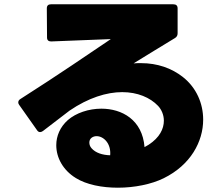

<svg xmlns="http://www.w3.org/2000/svg" viewBox="-20 -796 1040 894"><path d="M180 -186C228 -223 269 -254 304 -281C392 -341 477 -367 549 -367C620 -367 679 -342 716 -303C732 -286 743 -261 743 -234C743 -196 723 -155 672 -122C666 -118 660 -115 653 -111C643 -239 547 -290 452 -290C393 -290 334 -270 296 -237C260 -205 242 -163 242 -120C242 -62 273 -4 333 33C383 64 455 78 529 78C606 78 685 62 742 34C868 -28 926 -137 926 -239C926 -315 894 -388 832 -437C779 -479 712 -502 637 -502C625 -502 614 -502 602 -501C666 -540 730 -580 795 -619C803 -624 807 -631 807 -641V-757C807 -770 800 -776 787 -776H217C205 -776 198 -770 198 -757L199 -621C199 -609 206 -603 218 -603C303 -606 404 -610 496 -614C386 -540 263 -455 75 -335C68 -331 65 -325 65 -319C65 -316 66 -312 69 -308L153 -189C157 -183 162 -181 167 -181C171 -181 176 -183 180 -186ZM493 -73C457 -74 425 -84 406 -106C399 -114 396 -123 396 -132C396 -141 399 -149 407 -155C414 -160 422 -162 430 -162C462 -162 498 -128 493 -73Z"/></svg>

Font: LINE Seed JP App_OTF ExtraBold
Style: Regular
Weight: 800
Designer: LINE & Fontrix & Fontworks
Version: Version 1.013